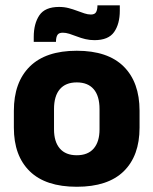

<svg xmlns="http://www.w3.org/2000/svg" viewBox="-20 -700 586 734"><path d="M273.5 14Q154.5 14 93.8 -45.2Q33 -104.5 33 -212V-276.5Q33 -385.5 94 -445.8Q155 -506 273.5 -506Q392 -506 452.8 -445.8Q513.5 -385.5 513.5 -276.5V-212Q513.5 -104.5 453 -45.2Q392.5 14 273.5 14ZM273.5 -106.5Q316 -106.5 338.2 -132.2Q360.5 -158 360.5 -205.5V-283Q360.5 -333 338.2 -359Q316 -385 273.5 -385Q231 -385 208.8 -359Q186.5 -333 186.5 -283V-205.5Q186.5 -158 208.8 -132.2Q231 -106.5 273.5 -106.5ZM341 -546.5Q323 -546.5 306.2 -550.5Q289.5 -554.5 274.2 -560.5Q259 -566.5 245.2 -570.8Q231.5 -575 220 -575Q205.5 -575 200 -567Q194.5 -559 194 -542.5V-540H109V-559Q109 -609.5 130.5 -641.5Q152 -673.5 206 -673.5Q225.5 -673.5 242.5 -669Q259.5 -664.5 274.5 -658.8Q289.5 -653 302.8 -648.8Q316 -644.5 327.5 -644.5Q341.5 -644.5 346.8 -652.8Q352 -661 352.5 -677V-679.5H438V-659Q438 -608.5 416.2 -577.5Q394.5 -546.5 341 -546.5Z"/></svg>

Font: Anek Bangla
Style: Bold
Weight: 700
Designer: Sulekha Rajkumar (Bangla), Yesha Goshar (Latin)
Foundry: Ek Type
Version: Version 1.003